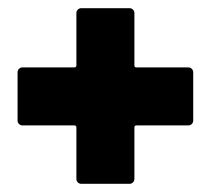

<svg xmlns="http://www.w3.org/2000/svg" viewBox="-20 -532 516 470"><path d="M453 -355V-237Q453 -232 449.5 -228.5Q446 -225 441 -225H314Q309 -225 309 -220V-94Q309 -89 305.5 -85.5Q302 -82 297 -82H179Q174 -82 170.5 -85.5Q167 -89 167 -94V-220Q167 -225 162 -225H35Q30 -225 26.5 -228.5Q23 -232 23 -237V-355Q23 -360 26.5 -363.5Q30 -367 35 -367H162Q167 -367 167 -372V-500Q167 -505 170.5 -508.5Q174 -512 179 -512H297Q302 -512 305.5 -508.5Q309 -505 309 -500V-372Q309 -367 314 -367H441Q446 -367 449.5 -363.5Q453 -360 453 -355Z"/></svg>

Font: BARLOWEXTRABOLD
Style: Regular
Weight: 800
Designer: Jeremy Tribby
Foundry: Tribby Type
Version: Version 1.422